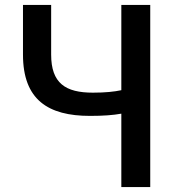

<svg xmlns="http://www.w3.org/2000/svg" viewBox="-20 -757 724 777"><path d="M471 0H588V-737H471V-392C443 -386 406 -382 356 -382C245 -382 187 -420 187 -536V-737H73V-536C73 -353 175 -288 344 -288C399 -288 437 -291 471 -297Z"/></svg>

Font: Noto Sans CJK HK Medium
Style: Regular
Weight: 500
Designer: Ryoko NISHIZUKA 西塚涼子 (kana, bopomofo & ideographs); Paul D. Hunt (Latin, Greek & Cyrillic); Sandoll Communications 산돌커뮤니
Foundry: Adobe
Version: Version 2.004;hotconv 1.0.118;makeotfexe 2.5.65603